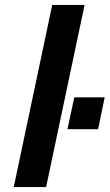

<svg xmlns="http://www.w3.org/2000/svg" viewBox="-20 -763 447 783"><path d="M36 0 193 -743H325L168 0ZM255 -236 283 -366H407L380 -236Z"/></svg>

Font: Saira Expanded SemiBold
Style: Italic
Weight: 600
Width: 7
Italic angle: -12°
Designer: Hector Gatti with collaboration of the Omnibus-Type team
Foundry: Omnibus-Type
Version: Version 1.101